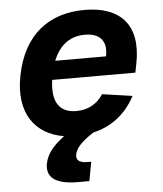

<svg xmlns="http://www.w3.org/2000/svg" viewBox="-54 -593 728 858"><g transform="rotate(-5 310.0 -164.0)"><path d="M46 -277.5C13.5 -112.5 89 -12.5 217 8C165.5 46.5 138 82 130 122.5C121 170.5 140.5 218 261.5 218H312L328 132.5H313.5C270 132.5 259.5 116.5 264 93.5C269 68 291 40.5 349 3C423.5 -14 492 -58.5 537.5 -144.5L402.5 -164C373 -118.5 330 -99 281.5 -99C204.5 -99 172 -151 186 -247H559L567.5 -290C599.5 -456.5 519 -546 356.5 -546C203 -546 82 -465 46 -277.5ZM207 -331C237 -406 288.5 -435.5 348.5 -435.5C413 -435.5 449 -402 435 -332V-331Z"/></g></svg>

Font: Monaspace Neon
Style: Bold Italic
Weight: 700
Italic angle: -11°
Designer: Riley Cran & the Lettermatic Team
Foundry: Lettermatic
Version: Version 1.200 (Monaspace Neon)